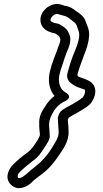

<svg xmlns="http://www.w3.org/2000/svg" viewBox="-20 -789 519 969"><path d="M322 -185 327 -195C338 -203 355 -211 375 -223C392 -234 412 -243 431 -260C450 -277 481 -334 443 -371C425 -389 379 -398 372 -405C372 -407 371 -411 371 -415C381 -449 394 -483 406 -516L413 -534C420 -554 429 -583 430 -611C431 -644 417 -665 413 -679C405 -705 383 -721 364 -733C351 -743 336 -756 306 -760C299 -762 273 -776 241 -764C214 -754 178 -723 185 -678C192 -637 233 -625 257 -621C264 -616 273 -611 278 -607C282 -598 285 -593 285 -589C284 -573 275 -558 267 -532C256 -506 248 -481 239 -456V-453L233 -433C220 -383 228 -337 255 -305C236 -291 219 -271 206 -249C193 -231 175 -200 178 -163V-150C178 -139 180 -128 181 -115V-105C179 -100 176 -93 171 -84C154 -57 138 -33 118 -19C93 -1 68 19 45 43C26 61 0 108 35 143C69 177 116 154 136 135L143 128C158 114 178 100 196 86C231 59 256 27 280 -9C295 -32 329 -74 326 -127C326 -147 324 -166 322 -185ZM328 -379C354 -350 392 -343 407 -337C411 -334 411 -313 397 -297C384 -286 367 -276 349 -265C334 -256 314 -248 298 -236C275 -221 275 -203 274 -201C271 -196 272 -191 272 -187C274 -163 275 -144 276 -124C278 -95 256 -67 238 -36C216 -3 194 23 165 46C148 60 127 76 110 92L102 98C90 109 75 112 71 108C68 105 67 92 80 79C100 59 123 41 147 22C180 -1 196 -32 213 -58C219 -68 231 -84 231 -101C231 -118 229 -137 228 -151V-164C228 -185 239 -206 249 -224C261 -246 284 -268 308 -278C308 -278 353 -298 310 -323C284 -338 269 -371 282 -421L287 -439C298 -468 303 -490 313 -515C313 -516 314 -517 314 -518C318 -532 334 -556 335 -590C335 -610 326 -624 324 -628C317 -647 287 -662 282 -665C279 -668 274 -669 270 -670C246 -673 235 -682 235 -685C233 -696 245 -711 259 -717C272 -722 269 -717 297 -711C314 -707 318 -705 335 -692C350 -681 361 -673 366 -663C374 -639 380 -629 380 -611C380 -594 372 -568 366 -552L359 -534C344 -500 333 -466 322 -425C320 -417 313 -400 328 -379Z"/></svg>

Font: Dictator
Style: Stencil
Weight: 500
Version: Version MIL.1277